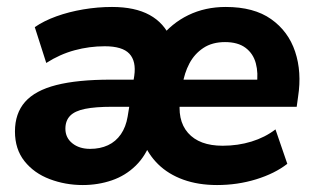

<svg xmlns="http://www.w3.org/2000/svg" viewBox="-20 -521 908 552"><path d="M218 11Q168 11 123 -6Q78 -23 50.5 -57.5Q23 -92 23 -143Q23 -195 52 -228Q81 -261 142 -276.5Q203 -292 298 -292H377L366 -214H302Q254 -214 224.5 -208Q195 -202 181.5 -188Q168 -174 168 -151Q168 -125 188 -109Q208 -93 239 -93Q268 -93 290.5 -103.5Q313 -114 327.5 -135Q342 -156 347 -186L366 -303Q372 -345 352 -366.5Q332 -388 281 -388Q237 -388 194.5 -376.5Q152 -365 113 -340L80 -443Q106 -461 142 -474Q178 -487 219.5 -494Q261 -501 302 -501Q368 -501 410 -478Q452 -455 471 -410H439Q473 -454 521.5 -477.5Q570 -501 629 -501Q710 -501 759.5 -466Q809 -431 828.5 -372.5Q848 -314 837 -243L833 -214H473L484 -292H736L718 -277Q723 -311 715.5 -339Q708 -367 686 -383.5Q664 -400 627 -400Q590 -400 564.5 -383Q539 -366 524.5 -338.5Q510 -311 505 -278L499 -243Q488 -176 520.5 -139Q553 -102 620 -102Q664 -102 703 -114Q742 -126 772 -149L806 -50Q770 -22 716.5 -5.5Q663 11 604 11Q550 11 507 -4.5Q464 -20 434.5 -49Q405 -78 390 -118H415Q400 -74 370.5 -45Q341 -16 301.5 -2.5Q262 11 218 11Z"/></svg>

Font: Nunito Sans 12pt ExtraBold
Style: Italic
Weight: 800
Italic angle: -9°
Designer: Vernon Adams
Foundry: Vernon Adams
Version: Version 3.101;gftools[0.9.27]